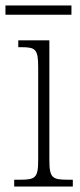

<svg xmlns="http://www.w3.org/2000/svg" viewBox="-29 -684 295 704"><path d="M-9 -630H233V-664H-9ZM23 0H238V-25H222C162 -25 152 -31 152 -99V-536H38V-511H48C102 -511 111 -504 111 -436V-98C111 -31 101 -25 42 -25H23Z"/></svg>

Font: Noto Serif Georgian Condensed ExtraLight
Style: Regular
Weight: 200
Width: 3
Designer: Monotype Design Team, Akaki Razmadze
Foundry: Google LLC
Version: Version 2.003